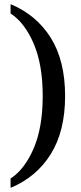

<svg xmlns="http://www.w3.org/2000/svg" viewBox="-20 -794 392 926"><path d="M31 112V67Q99 23 142.5 -78.5Q186 -180 186 -331Q186 -482 142.5 -583.5Q99 -685 31 -729V-774Q156 -722 225 -611.5Q294 -501 294 -331Q294 -162 225 -51Q156 60 31 112Z"/></svg>

Font: Gabriela
Style: Regular
Weight: 400
Designer: Eduardo Rodriguez Tunni
Foundry: Eduardo Rodriguez Tunni
Version: Version 2.001;gftools[0.9.26]